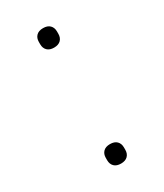

<svg xmlns="http://www.w3.org/2000/svg" viewBox="-140 -574 548 641"><g transform="rotate(-30 134.0 -254.0)"><path d="M134 7Q117 7 108 -2Q99 -11 99 -26V-35Q99 -50 108 -59Q117 -68 134 -68Q151 -68 160 -59Q169 -50 169 -35V-26Q169 -11 160 -2Q151 7 134 7ZM134 -440Q117 -440 108 -449Q99 -458 99 -473V-482Q99 -497 108 -506Q117 -515 134 -515Q151 -515 160 -506Q169 -497 169 -482V-473Q169 -458 160 -449Q151 -440 134 -440Z"/></g></svg>

Font: IBM Plex Sans Hebrew ExtLt
Style: Regular
Weight: 200
Designer: Mike Abbink, Paul van der Laan, Pieter van Rosmalen, Yanek Iontef
Foundry: Bold Monday
Version: Version 1.3